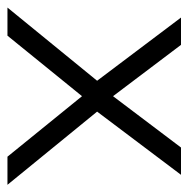

<svg xmlns="http://www.w3.org/2000/svg" viewBox="-18 -490 505 515"><g transform="rotate(90 234.5 -232.5)"><path d="M72.7 0 235 -200 397.3 0H472.7L276.4 -240.5L445.9 -465.5H372.7L235 -283.2L97.3 -465.5H24.1L193.6 -240.5L-2.7 0Z"/></g></svg>

Font: Spartan MB
Style: Regular
Weight: 212
Designer: Matt Bailey, Mirko Velimirovic
Foundry: Matt Bailey
Version: Version 1.005